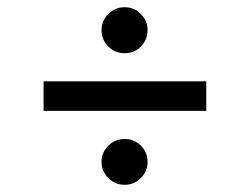

<svg xmlns="http://www.w3.org/2000/svg" viewBox="-20 -555 702 540"><path d="M560.1 -326.2V-243.2H102.5V-326.2ZM330.6 -405.3Q303.7 -405.3 284.7 -424.1Q265.6 -442.9 265.6 -470.2Q265.6 -496.6 284.7 -515.6Q303.7 -534.7 330.6 -534.7Q357.4 -534.7 376.2 -515.6Q395 -496.6 395 -470.2Q395 -442.9 376.2 -424.1Q357.4 -405.3 330.6 -405.3ZM330.6 -35.2Q303.7 -35.2 284.7 -54.2Q265.6 -73.2 265.6 -100.1Q265.6 -126.5 284.7 -145.3Q303.7 -164.1 330.6 -164.1Q357.4 -164.1 376.2 -145.3Q395 -126.5 395 -100.1Q395 -73.2 376.2 -54.2Q357.4 -35.2 330.6 -35.2Z"/></svg>

Font: Inter
Style: Regular
Weight: 400
Designer: Rasmus Andersson
Foundry: rsms
Version: Version 4.001;git-9221beed3